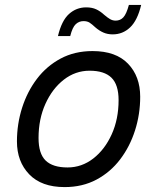

<svg xmlns="http://www.w3.org/2000/svg" viewBox="-20 -750 640 782"><path d="M243 12Q149 12 99 -40Q49 -92 49 -174Q49 -245 70 -311Q91 -377 130.5 -429Q170 -481 227 -511.5Q284 -542 357 -542Q452 -542 501.5 -490.5Q551 -439 551 -356Q551 -285 530 -219Q509 -153 469.5 -101Q430 -49 373 -18.5Q316 12 243 12ZM255 -68Q313 -68 360 -104.5Q407 -141 435 -203Q463 -265 463 -342Q463 -405 434 -433.5Q405 -462 345 -462Q287 -462 240 -425.5Q193 -389 165 -327Q137 -265 137 -188Q137 -124 166 -96Q195 -68 255 -68ZM439 -610Q418 -610 401 -617.5Q384 -625 369 -638Q354 -652 344.5 -658Q335 -664 320 -664Q302 -664 288.5 -651.5Q275 -639 266 -603H216Q231 -666 261 -693Q291 -720 331 -720Q355 -720 372 -712Q389 -704 404 -690Q418 -678 428.5 -672Q439 -666 451 -666Q470 -666 482.5 -679.5Q495 -693 505 -730H555Q540 -667 510 -638.5Q480 -610 439 -610Z"/></svg>

Font: Geist Mono
Style: Italic
Weight: 400
Italic angle: -12°
Monospace: yes
Designer: Basement.studio, Andrés Briganti, Mateo Zaragoza
Foundry: Basement.studio, Vercel, Andrés Briganti, Guido Ferreyra, Mateo Zaragoza
Version: Version 1.500